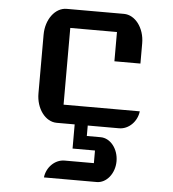

<svg xmlns="http://www.w3.org/2000/svg" viewBox="-53 -560 774 858"><g transform="rotate(5 333.5 -131.5)"><path d="M118.7 -124C118.7 -55.7 160.2 0 211.4 0H491.2C534.2 0 571.8 -37.6 576.7 -83.5H234.9V-427.7H444.3V-296.4H561V-387.2C561 -456.1 519 -511.2 468.3 -511.2H211.4C160.2 -511.2 118.7 -456.1 118.7 -387.2ZM292 0V108.4H392.6V165H261.2C217.8 165 180.7 202.6 175.8 248H412.6C456.5 248 492.7 202.6 492.7 147.9C492.7 92.3 456.5 46.9 412.6 46.9H350.6V0Z"/></g></svg>

Font: Atomic Age
Style: Regular
Weight: 400
Designer: James Grieshaber
Foundry: James Grieshaber
Version: Version 1.002